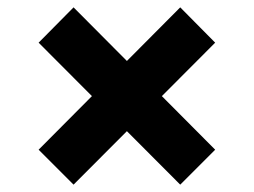

<svg xmlns="http://www.w3.org/2000/svg" viewBox="-20 -565 690 522"><path d="M180 -63 85 -158 470 -545 565 -449ZM470 -63 85 -449 180 -545 565 -158Z"/></svg>

Font: Azeret Mono Thin
Style: Regular
Weight: 100
Designer: Martin Vácha
Foundry: Displaay
Version: Version 1.002